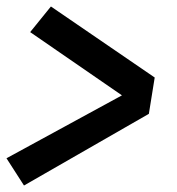

<svg xmlns="http://www.w3.org/2000/svg" viewBox="-27 -635 547 592"><path d="M47 -63 -7 -147 349 -341 66 -536 130 -615 450 -396 432 -284Z"/></svg>

Font: Iosevka Web
Style: Bold Italic
Weight: 700
Italic angle: -9°
Monospace: yes
Designer: Belleve Invis
Foundry: Belleve Invis
Version: Version 28.0.3; ttfautohint (v1.8.3)